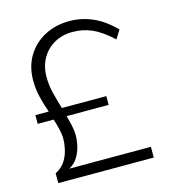

<svg xmlns="http://www.w3.org/2000/svg" viewBox="-103 -763 760 847"><g transform="rotate(-15 277.0 -339.0)"><path d="M59 0V-45Q87 -59 102.5 -82Q118 -105 124.5 -132.5Q131 -160 131 -184Q131 -204 125.5 -227Q120 -250 112 -276H39V-316H100Q87 -352 78 -389.5Q69 -427 69 -465Q69 -529 98 -577Q127 -625 177.5 -651.5Q228 -678 291 -678Q345 -678 396 -656Q447 -634 495 -585L471 -546Q421 -592 380 -610Q339 -628 292 -628Q244 -628 207.5 -607Q171 -586 150.5 -549.5Q130 -513 130 -465Q130 -427 139.5 -389.5Q149 -352 160 -316H363V-276H171Q178 -251 183 -228Q188 -205 188 -184Q188 -161 182 -135Q176 -109 162 -86Q148 -63 122 -49H495V0Z"/></g></svg>

Font: Gantari Light
Style: Regular
Weight: 300
Designer: Anugrah Pasau
Foundry: Lafontype
Version: Version 1.000; ttfautohint (v1.8.3)